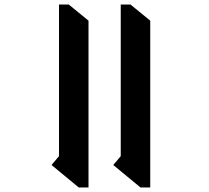

<svg xmlns="http://www.w3.org/2000/svg" viewBox="-20 -816 922 846"><path d="M642 10H599L479 -89L512 -128V-796H555L642 -725ZM370 10H327L207 -89L240 -128V-796H283L370 -725Z"/></svg>

Font: Inknut Antiqua Medium
Style: Regular
Weight: 500
Designer: Claus Eggers Sørensen
Foundry: Claus Eggers Sørensen
Version: Version 1.003; ttfautohint (v1.8.2) -l 8 -r 50 -G 200 -x 14 